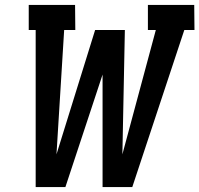

<svg xmlns="http://www.w3.org/2000/svg" viewBox="-20 -755 805 775"><path d="M124 0V-634H96V-735H283L284 -634H239L208 -132L364 -634H484L474 -132L609 -634H577V-735H764L765 -634H724L514 0H394V-454L244 0Z"/></svg>

Font: Iosevka Etoile
Style: Bold Italic
Weight: 700
Italic angle: -9°
Designer: Belleve Invis
Foundry: Belleve Invis
Version: Version 28.1.0; ttfautohint (v1.8.4)